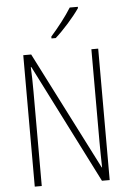

<svg xmlns="http://www.w3.org/2000/svg" viewBox="-62 -994 699 1039"><g transform="rotate(-5 287.5 -474.5)"><path d="M401 -942V-949H357C327 -901 287 -850 244 -801V-791H267C310 -829 369 -895 401 -942ZM491 0V-714H454V-211C454 -174 455 -120 456 -72H454L127 -714H84V0H122V-512C122 -566 121 -606 119 -646H122L449 0Z"/></g></svg>

Font: Noto Sans Thai Looped Condensed ExtraLight
Style: Regular
Weight: 200
Width: 3
Designer: Sasikarn Vongin, Ben Mitchell
Foundry: The Fontpad Ltd
Version: Version 1.001